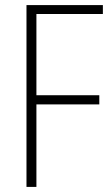

<svg xmlns="http://www.w3.org/2000/svg" viewBox="-20 -734 440 754"><path d="M123 0V-324H370V-360H123V-679H384V-714H84V0Z"/></svg>

Font: Noto Sans Hebrew Condensed ExtraLight
Style: Regular
Weight: 200
Width: 3
Designer: Monotype Design Team
Foundry: Monotype Imaging Inc.
Version: Version 2.004